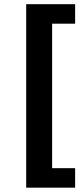

<svg xmlns="http://www.w3.org/2000/svg" viewBox="-20 -711 387 908"><path d="M103.9 176.5H335.3V84.3H226.5V-599H335.3V-691.2H103.9Z"/></svg>

Font: LL Pando Sans
Style: Bold
Weight: 700
Designer: Joshua Smith
Foundry: Joshua Smith
Version: Version 1.000;Glyphs 3.2.1 (3258)